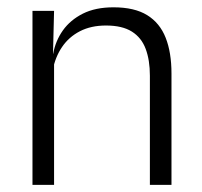

<svg xmlns="http://www.w3.org/2000/svg" viewBox="-20 -518 565 538"><path d="M400 0V-306Q400 -349.5 388.2 -381Q376.5 -412.5 349.5 -429.5Q322.5 -446.5 277 -446.5Q235 -446.5 204 -430.5Q173 -414.5 154 -386.5Q135 -358.5 128 -322.5L115.5 -367.5H129Q135.5 -403.5 156.2 -432.8Q177 -462 212.2 -479.8Q247.5 -497.5 298 -497.5Q357 -497.5 392.5 -475.5Q428 -453.5 444.2 -412.2Q460.5 -371 460.5 -312V0ZM71 0V-487.5H131.5L128.5 -367L131.5 -364V0Z"/></svg>

Font: Anek Telugu Medium Light
Style: Regular
Weight: 300
Version: Version 1.003